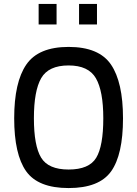

<svg xmlns="http://www.w3.org/2000/svg" viewBox="-20 -943 696 974"><path d="M328 -83Q432 -83 468 -142.5Q504 -202 504 -343Q504 -481 466.5 -546Q429 -611 328 -611Q226 -611 189 -546.5Q152 -482 152 -343Q152 -204 188.5 -143.5Q225 -83 328 -83ZM328 -705Q482 -705 543 -615.5Q604 -526 604 -343Q604 -158 543.5 -73.5Q483 11 328 11Q173 11 112.5 -74.5Q52 -160 52 -343Q52 -526 113.5 -615.5Q175 -705 328 -705ZM176 -819V-923H267V-819ZM381 -819V-923H472V-819Z"/></svg>

Font: TypoPRO Titillium Text
Style: 600 wt
Weight: 600
Designer: Accademia di Belle Arti di Urbino and others
Foundry: Accademia di Belle Arti di Urbino and others.
Version: Version 25.000